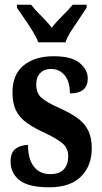

<svg xmlns="http://www.w3.org/2000/svg" viewBox="-20 -786 435 816"><path d="M190 10Q101 10 63 -20Q25 -50 25 -100Q25 -139 47 -154.5Q69 -170 99 -170Q99 -110 124 -78Q149 -46 192 -46Q234 -46 252 -67Q270 -88 270 -122Q270 -155 247.5 -175Q225 -195 175 -219Q126 -241 94.5 -263.5Q63 -286 48 -316.5Q33 -347 33 -393Q33 -470 81 -508.5Q129 -547 208 -547Q285 -547 319 -518Q353 -489 353 -453Q353 -389 277 -389Q277 -440 254.5 -466.5Q232 -493 197 -493Q168 -493 151 -475.5Q134 -458 134 -427Q134 -391 155 -371.5Q176 -352 232 -327Q275 -308 306 -286.5Q337 -265 353.5 -234Q370 -203 370 -156Q370 -81 324 -35.5Q278 10 190 10ZM143 -606Q134 -629 117.5 -655.5Q101 -682 83 -708Q65 -734 52 -753V-766H112Q128 -745 155 -718.5Q182 -692 200 -668Q218 -692 245 -718.5Q272 -745 289 -766H348V-753Q336 -734 318 -708Q300 -682 283 -655.5Q266 -629 258 -606Z"/></svg>

Font: Noto Serif Hebrew ExtraCondensed
Style: Bold
Weight: 700
Width: 2
Designer: Monotype Design Team
Foundry: Monotype Imaging Inc.
Version: Version 2.004; ttfautohint (v1.8.4.7-5d5b)